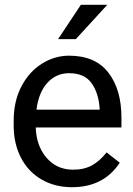

<svg xmlns="http://www.w3.org/2000/svg" viewBox="-20 -770 555 800"><path d="M296 -607H222L317 -750H427ZM37 -246V-267Q37 -349 69.5 -410.5Q102 -472 155 -505Q208 -538 268 -538Q377 -538 431.5 -467.5Q486 -397 486 -280V-239H129Q129 -224 133 -200Q145 -139 185 -101Q225 -63 285 -63Q331 -63 364 -81.5Q397 -100 424 -135L479 -92Q412 10 280 10Q208 10 152.5 -22.5Q97 -55 67 -113.5Q37 -172 37 -246ZM132 -313H395V-319Q391 -382 361.5 -423.5Q332 -465 268 -465Q214 -465 177.5 -425Q141 -385 132 -313Z"/></svg>

Font: Freesentation 5 Medium
Style: Regular
Weight: 500
Designer: glyphs from Roboto by Christian Robertson / Hangul glyphs from Noto Sans CJK(Source Han Sans) by Jang Soo-young and Kang
Foundry: PT&
Version: Version 2.001